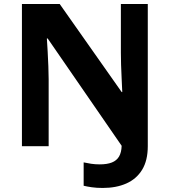

<svg xmlns="http://www.w3.org/2000/svg" viewBox="-20 -734 852 964"><path d="M495.7 209.7Q464.8 209.7 440.8 206.2Q416.9 202.7 400 198.6V81.3Q418 85.3 437.9 88.3Q457.9 91.3 480.9 91.3Q517.7 91.3 541.7 81.8Q565.7 72.3 577.8 51.8Q589.8 31.2 590.8 -2L219.3 -540.9H215.3Q217.3 -513 219.3 -475.6Q221.3 -438.1 222.8 -401Q224.3 -364 224.3 -336.8V0H90.1V-714H279.7L590.9 -271.8H593.9Q592.9 -299.7 590.9 -336.2Q588.9 -372.6 587.9 -408.6Q586.9 -444.7 586.9 -468.9V-714H722V-0.1Q722 71.8 693.6 118.3Q665.2 164.7 614.3 187.2Q563.5 209.7 495.7 209.7Z"/></svg>

Font: Noto Sans Hebrew
Style: Regular
Weight: 400
Designer: Monotype Design Team
Foundry: Monotype Imaging Inc.
Version: Version 2.003;January 10, 2023;FontCreator 14.0.0.2877 64-bi